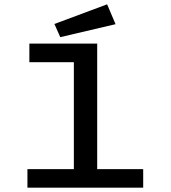

<svg xmlns="http://www.w3.org/2000/svg" viewBox="-20 -869 790 889"><path d="M107 0V-86H322V-581H116V-667H430V-86H643V0ZM259 -697 232 -758 476 -849 515 -757Z"/></svg>

Font: Inconsolata ExtraExpanded SemiBold
Style: Regular
Weight: 600
Width: 8
Monospace: yes
Designer: Raph Levien, Cyreal, Brenton Simpson
Foundry: Raph Levien, Cyreal, Google
Version: Version 3.001; ttfautohint (v1.8.2.53-6de2)